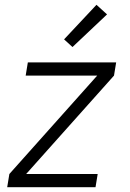

<svg xmlns="http://www.w3.org/2000/svg" viewBox="-20 -780 540 800"><path d="M10 0 19 -55 385 -465H87L96 -520H464L455 -465L89 -55H387L378 0ZM282 -584 247 -616 382 -760 426 -720Z"/></svg>

Font: Iosevka Light
Style: Italic
Weight: 300
Italic angle: -9°
Monospace: yes
Designer: Belleve Invis
Foundry: Belleve Invis
Version: Version 32.5.0; ttfautohint (v1.8.4)